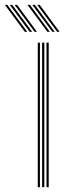

<svg xmlns="http://www.w3.org/2000/svg" viewBox="-99 -777 280 797"><path d="M94 0V-600H103.2V0ZM57.8 0V-600H66.8V0ZM75.8 0V-600H85V0ZM44.5 -645 -38.2 -756.8H-28L54.5 -645ZM4 -645 -78.8 -756.8H-68.5L14.2 -645ZM24.2 -645 -58.5 -756.8H-48.2L34.5 -645ZM138.2 -645 55.5 -756.8H65.8L148.2 -645ZM97.8 -645 15 -756.8H25.2L108 -645ZM118 -645 35.2 -756.8H45.5L128.2 -645Z"/></svg>

Font: Big Shoulders Inline Display Light
Style: Regular
Weight: 300
Designer: Patric King
Foundry: XO Type Co
Version: Version 1.000